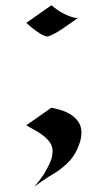

<svg xmlns="http://www.w3.org/2000/svg" viewBox="-20 -514 408 731"><path d="M290 -9.8Q290 7.3 285.2 24.4Q280.3 41.5 272.5 57.6Q264.6 73.7 254.2 87.4Q243.7 101.1 232.9 110.8Q222.7 120.1 214.6 126.5Q206.5 132.8 198.7 138.2Q190.9 143.6 182.6 148.4Q174.3 153.3 164.1 159.7Q153.8 166 140.9 175Q127.9 184.1 110.8 196.8Q129.9 174.8 145.5 151.4Q158.2 131.3 169.2 107.7Q180.2 84 180.2 61Q180.2 42 169.2 27.1Q158.2 12.2 142.3 0.5Q126.5 -11.2 109.4 -20.3Q92.3 -29.3 80.1 -37.1L175.8 -104Q196.3 -100.1 216.8 -93.3Q237.3 -86.4 253.7 -75Q270 -63.5 280 -47.6Q290 -31.7 290 -9.8ZM276.9 -445.8Q257.8 -432.6 239.7 -419.7Q221.7 -406.7 206.1 -397Q190.4 -387.2 178 -381.1Q165.5 -375 158.2 -375Q151.9 -376 141.1 -381.3Q131.8 -386.2 116.9 -396.7Q102.1 -407.2 80.1 -426.8L175.8 -494.1Q198.7 -474.6 217.3 -464.8Q235.8 -455.1 249 -450.7Q264.6 -445.3 276.9 -445.8Z"/></svg>

Font: Eagle Lake
Style: Regular
Weight: 400
Designer: Astigmatic (AOETI)
Foundry: Astigmatic (AOETI)
Version: Version 1.000